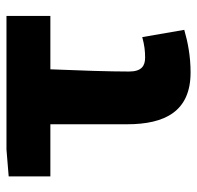

<svg xmlns="http://www.w3.org/2000/svg" viewBox="-28 -582 623 608"><g transform="rotate(-90 284.0 -277.5)"><path d="M359 14C411 14 456 5 494 -6L471 -139C445 -132 427 -130 406 -130C380 -130 362 -141 362 -181C362 -242 365 -336 369 -430H538V-569H115L30 -562V-430H195V-187C195 -67 236 14 359 14Z"/></g></svg>

Font: Noto Sans JP Black
Style: Regular
Weight: 900
Designer: Ryoko NISHIZUKA  (kana, bopomofo & ideographs); Paul D. Hunt (Latin, Greek & Cyrillic); Sandoll Communications , Soo-you
Foundry: Adobe
Version: Version 2.002;hotconv 1.0.116;makeotfexe 2.5.65601